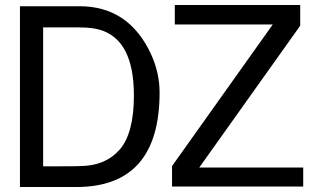

<svg xmlns="http://www.w3.org/2000/svg" viewBox="-20 -750 1276 770"><path d="M681 -730V-652H1074L670 -84V-2H1196V-78H779L1184 -647V-730ZM587 -530Q498 -725 299 -725H60V0H286Q620 0 620 -379Q620 -456 587 -530ZM153 -83V-640H299Q347 -640 379 -631Q517 -592 517 -367Q517 -216 460 -150Q403 -85 303 -84Q288 -83 211 -83Z"/></svg>

Font: Sawarabi Gothic
Style: Regular
Weight: 400
Designer: mshio (mshio@users.sourceforge.jp)
Version: Version 20141215